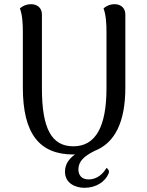

<svg xmlns="http://www.w3.org/2000/svg" viewBox="-20 -724 701 916"><path d="M578 -306V-655C578 -686 556 -704 527 -704C501 -704 483 -692 474 -684C486 -651 488 -611 488 -572V-302C488 -121 437 -26 330 -26C227 -26 180 -109 180 -302V-655C180 -686 158 -704 128 -704C102 -704 84 -692 75 -684C87 -651 89 -611 89 -572V-306C89 -85 169 13 330 13H338C309 33 290 60 290 95C290 152 342 172 383 172C440 172 482 142 498 104C503 91 497 83 488 77C473 103 445 132 403 132C367 132 354 109 354 84C354 45 383 20 431 -4C529 -42 578 -143 578 -306Z"/></svg>

Font: Arima Koshi Medium
Style: Regular
Weight: 500
Designer: Joana Correia and Natanael Gama
Foundry: NDISCOVER
Version: Version 1.019;PS 001.019;hotconv 1.0.88;makeotf.lib2.5.64775